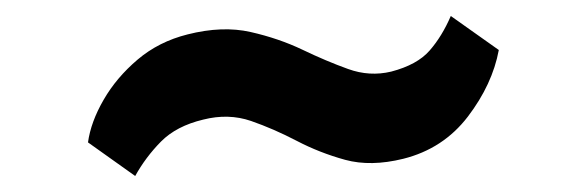

<svg xmlns="http://www.w3.org/2000/svg" viewBox="-20 -427 733 240"><path d="M90 -249Q93.5 -274.5 109.5 -302.2Q125.5 -330 152 -352.5Q178.5 -375 214.5 -384Q258 -395 293.2 -387Q328.5 -379 358.2 -364.8Q388 -350.5 415 -340.8Q442 -331 469 -337.5Q501.5 -346 517 -363.8Q532.5 -381.5 543.5 -407L603.5 -364.5Q595.5 -321.5 564.8 -281.2Q534 -241 484 -228.5Q443.5 -218.5 411.5 -227.2Q379.5 -236 350.8 -251Q322 -266 293.8 -275.8Q265.5 -285.5 234 -277.5Q200.5 -269.5 181.2 -250Q162 -230.5 149 -207Z"/></svg>

Font: Merriweather 20pt Black
Style: Regular
Weight: 900
Version: Version 2.100